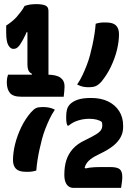

<svg xmlns="http://www.w3.org/2000/svg" viewBox="-20 -821 640 931"><path d="M354 -411Q369 -433 380 -456.5Q391 -480 400.5 -504.5Q410 -529 416.5 -553.5Q423 -578 428.5 -603.5Q434 -629 438 -655Q442 -681 444 -706Q450 -708 455.5 -709Q461 -710 466.5 -711Q472 -712 479 -712Q486 -712 495 -712Q528 -712 542.5 -697.5Q557 -683 557 -655Q557 -638 554.5 -618.5Q552 -599 547 -578.5Q542 -558 534.5 -537.5Q527 -517 517.5 -497Q508 -477 496 -458.5Q484 -440 471 -424Q456 -408 443 -403Q430 -398 412 -398Q399 -398 389 -399.5Q379 -401 370.5 -404Q362 -407 354 -411ZM246 -289Q231 -267 220 -243.5Q209 -220 199.5 -195.5Q190 -171 183.5 -146Q177 -121 171.5 -96Q166 -71 162 -45.5Q158 -20 156 6Q150 8 144.5 9Q139 10 133.5 11Q128 12 121 12Q114 12 105 12Q72 12 57.5 -2.5Q43 -17 43 -45Q43 -62 45.5 -81.5Q48 -101 53 -121.5Q58 -142 65.5 -162.5Q73 -183 82.5 -203Q92 -223 104 -241.5Q116 -260 129 -275Q144 -292 155 -297Q166 -302 186 -302Q199 -302 210 -300.5Q221 -299 230 -296Q239 -293 246 -289ZM19 -459H208Q253 -459 273 -444.5Q293 -430 293 -403Q293 -398 292.5 -391Q292 -384 291.5 -376.5Q291 -369 290 -363Q289 -357 289 -352H83Q43 -352 28 -370.5Q13 -389 13 -422Q13 -428 13.5 -432.5Q14 -437 14.5 -441.5Q15 -446 16.5 -450Q18 -454 19 -459ZM215 -438H131L135 -463Q127 -467 122.5 -472Q118 -477 115.5 -486.5Q113 -496 113 -510Q113 -517 113 -534Q113 -551 113 -573Q113 -595 113 -617Q113 -639 113 -657.5Q113 -676 113 -687L128 -665H95L115 -680Q110 -667 104 -653.5Q98 -640 91 -627.5Q84 -615 76 -603Q70 -595 63 -589.5Q56 -584 44 -584Q31 -584 20.5 -601.5Q10 -619 10 -664V-697Q24 -706 37 -716.5Q50 -727 60 -738Q71 -751 81.5 -764.5Q92 -778 99 -792Q105 -794 111.5 -796Q118 -798 126 -799Q134 -800 142 -800.5Q150 -801 157 -801Q182 -801 198.5 -795Q215 -789 215 -768Q215 -758 215 -734.5Q215 -711 215 -679Q215 -647 215 -612.5Q215 -578 215 -544Q215 -510 215 -482Q215 -454 215 -438ZM567 90Q563 90 546.5 90Q530 90 507 90Q484 90 457.5 90Q431 90 406.5 90Q382 90 363.5 90Q345 90 336 90Q323 90 313 83Q303 76 297.5 62Q292 48 292 28V25Q292 -13 301.5 -43.5Q311 -74 333 -99Q355 -124 394 -142Q429 -159 446.5 -170Q464 -181 470 -191Q476 -201 476 -212Q476 -217 475.5 -221.5Q475 -226 473 -230Q464 -237 448.5 -241Q433 -245 412 -245Q386 -245 359.5 -237Q333 -229 313 -212H307Q305 -216 303.5 -221.5Q302 -227 301.5 -234Q301 -241 301 -247Q301 -253 301 -258Q301 -274 304.5 -288.5Q308 -303 318 -314Q332 -329 356.5 -337.5Q381 -346 421 -346Q470 -346 504.5 -329Q539 -312 558 -282Q577 -252 577 -212V-204Q577 -177 564 -154Q551 -131 526.5 -112Q502 -93 466 -76Q436 -62 418.5 -48.5Q401 -35 393.5 -17Q386 1 383 32L384 -13L404 3H370Q393 -5 414 -8Q435 -11 469 -11H514Q548 -11 560.5 -0.5Q573 10 573 37Q573 42 572.5 49Q572 56 571 63Q570 70 569 77.5Q568 85 567 90Z"/></svg>

Font: Recursive Monospace Casual
Style: Bold
Weight: 700
Version: Version 1.047